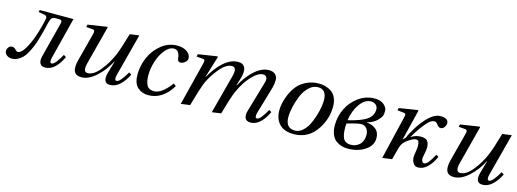

<svg xmlns="http://www.w3.org/2000/svg" viewBox="-10 -1135 4790 1780"><g transform="rotate(15 2385.5 -245.0)"><path d="M65 -96Q83 -96 98 -79Q113 -62 125 -62Q172 -62 232 -203Q249 -243 265.5 -298.5Q282 -354 290 -390L297 -425Q304 -454 274 -460L216 -470L221 -490H545L445 -95Q431 -40 455 -40Q474 -40 500 -75Q526 -110 545 -146L569 -132Q541 -69 499.5 -28.5Q458 12 407 12Q368 12 355.5 -14.5Q343 -41 355 -86L442 -424Q449 -455 417 -455H382Q357 -455 345.5 -440.5Q334 -426 326 -392Q314 -341 307 -312.5Q300 -284 285.5 -235Q271 -186 259 -157Q247 -128 228 -92Q209 -56 189 -36Q169 -16 142.5 -2Q116 12 86 12Q57 12 37 -4.5Q17 -21 17 -43Q17 -65 30.5 -80.5Q44 -96 65 -96Z M678 -450 684 -474 866 -502 871 -497 775 -128Q752 -40 800 -40Q857 -40 916 -112Q975 -184 1014 -274Q1043 -342 1085 -490L1174 -502L1067 -94Q1053 -40 1080 -40Q1110 -40 1172 -146L1196 -131Q1167 -70 1123.5 -29Q1080 12 1029 12Q952 12 983 -96L1016 -210H1014Q966 -117 894 -52.5Q822 12 753 12Q648 12 686 -133L755 -397Q762 -420 759.5 -432Q757 -444 740 -445Z M1541 -502Q1597 -502 1633.5 -476.5Q1670 -451 1670 -413Q1670 -390 1648 -373.5Q1626 -357 1606 -357Q1580 -357 1577 -387Q1569 -467 1517 -467Q1473 -467 1433.5 -419Q1394 -371 1372 -302.5Q1350 -234 1350 -168Q1350 -107 1369 -72Q1388 -37 1438 -37Q1512 -37 1598 -154L1622 -135Q1534 12 1394 12Q1334 12 1292.5 -26Q1251 -64 1251 -148Q1251 -232 1285.5 -312Q1320 -392 1388 -447Q1456 -502 1541 -502Z M1709 12 1812 -397Q1819 -421 1817 -432.5Q1815 -444 1798 -445L1737 -450L1743 -474L1924 -502L1929 -497L1866 -290H1869Q1922 -387 1989 -444.5Q2056 -502 2123 -502Q2175 -502 2190.5 -463.5Q2206 -425 2183 -353L2163 -290H2167Q2222 -389 2288 -445.5Q2354 -502 2420 -502Q2460 -502 2481 -482Q2502 -462 2502.5 -429.5Q2503 -397 2493 -357L2416 -95Q2401 -40 2426 -40Q2445 -40 2471 -75Q2497 -110 2516 -146L2540 -132Q2512 -69 2470 -28.5Q2428 12 2377 12Q2339 12 2325.5 -14Q2312 -40 2325 -86L2411 -380Q2421 -412 2411.5 -431Q2402 -450 2377 -450Q2338 -450 2293.5 -409Q2249 -368 2217.5 -319Q2186 -270 2165 -221Q2140 -163 2094 0L2007 12L2033 -86L2107 -366Q2129 -450 2077 -450Q2021 -450 1957 -371Q1893 -292 1862 -213Q1843 -164 1796 0Z M2607 -169Q2607 -199 2614.5 -237Q2622 -275 2642.5 -323Q2663 -371 2694.5 -410Q2726 -449 2780 -475.5Q2834 -502 2901 -502Q2934 -502 2963.5 -493.5Q2993 -485 3020.5 -466.5Q3048 -448 3064 -412Q3080 -376 3080 -327Q3080 -215 3017 -116Q2936 12 2791 12Q2700 12 2653.5 -37Q2607 -86 2607 -169ZM2704 -129Q2704 -23 2794 -23Q2833 -23 2866 -51.5Q2899 -80 2920 -121.5Q2941 -163 2956 -212Q2971 -261 2977 -299.5Q2983 -338 2983 -362Q2983 -467 2900 -467Q2853 -467 2814 -430Q2775 -393 2752 -338Q2729 -283 2716.5 -227.5Q2704 -172 2704 -129Z M3140 -169Q3140 -252 3176.5 -327.5Q3213 -403 3282.5 -452.5Q3352 -502 3437 -502Q3492 -502 3524 -474Q3556 -446 3556 -416Q3556 -381 3549.5 -365.5Q3543 -350 3517 -323Q3482 -286 3421 -270V-268Q3472 -264 3508 -235Q3544 -206 3544 -149Q3544 -80 3476.5 -34Q3409 12 3309 12Q3278 12 3251 4Q3224 -4 3197.5 -23Q3171 -42 3155.5 -79.5Q3140 -117 3140 -169ZM3238 -182Q3238 -147 3240.5 -124.5Q3243 -102 3251.5 -78Q3260 -54 3279.5 -42Q3299 -30 3330 -30Q3378 -30 3412.5 -62.5Q3447 -95 3447 -157Q3447 -192 3427 -216Q3407 -240 3379 -240Q3345 -240 3290 -224L3240 -210Q3240 -206 3239 -195.5Q3238 -185 3238 -182ZM3242 -242Q3369 -272 3421.5 -309.5Q3474 -347 3474 -408Q3474 -434 3455 -450.5Q3436 -467 3409 -467Q3349 -467 3302 -400.5Q3255 -334 3242 -242Z M3643 12 3740 -395Q3748 -424 3745 -433.5Q3742 -443 3720 -445L3665 -451L3671 -474L3849 -502L3854 -497L3782 -205H3786L3807 -228Q3822 -268 3862 -331Q3902 -394 3940 -433Q4007 -502 4065 -502Q4142 -502 4142 -453Q4142 -433 4127.5 -414Q4113 -395 4093 -395Q4074 -395 4057.5 -418Q4041 -441 4027 -441Q3996 -441 3969 -414Q3913 -358 3847 -246V-243Q3890 -271 3940 -271Q3985 -271 4002.5 -249.5Q4020 -228 4020 -188Q4020 -163 4012 -127Q4004 -91 4004 -85Q4004 -40 4032 -40Q4065 -40 4120 -146L4144 -132Q4116 -68 4075 -28Q4034 12 3984 12Q3954 12 3938 -14Q3922 -40 3922 -73Q3922 -86 3928 -121.5Q3934 -157 3934 -180Q3934 -207 3927.5 -221Q3921 -235 3900 -235Q3881 -235 3838 -207.5Q3795 -180 3778 -148Q3767 -129 3741 -23L3735 0Z M4253 -450 4259 -474 4441 -502 4446 -497 4350 -128Q4327 -40 4375 -40Q4432 -40 4491 -112Q4550 -184 4589 -274Q4618 -342 4660 -490L4749 -502L4642 -94Q4628 -40 4655 -40Q4685 -40 4747 -146L4771 -131Q4742 -70 4698.5 -29Q4655 12 4604 12Q4527 12 4558 -96L4591 -210H4589Q4541 -117 4469 -52.5Q4397 12 4328 12Q4223 12 4261 -133L4330 -397Q4337 -420 4334.5 -432Q4332 -444 4315 -445Z"/></g></svg>

Font: Heuristica
Style: Italic
Weight: 400
Italic angle: -13°
Version: Version 1.0.2